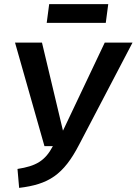

<svg xmlns="http://www.w3.org/2000/svg" viewBox="-20 -898 664 933"><path d="M494 -787 506 -878H219L207 -787ZM624 -691H489L286 -263L184 -691H53L196 -188H237C199 -116 155 -91 65 -77L73 15C215 -2 288 -47 365 -196Z"/></svg>

Font: Fira Sans Medium
Style: Italic
Weight: 500
Italic angle: -8°
Designer: bBox Type GmbH & Carrois Corporate GbR & Edenspiekermann AG
Foundry: bBox Type GmbH & Carrois Corporate GbR & Edenspiekermann AG
Version: Version 4.301;PS 004.301;hotconv 1.0.88;makeotf.lib2.5.64775